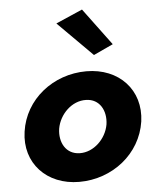

<svg xmlns="http://www.w3.org/2000/svg" viewBox="-53 -786 679 841"><g transform="rotate(-5 286.0 -365.5)"><path d="M222 -690 374 -538 460 -578 339 -741ZM42 -230C22 -93 119 10 262 10C408 10 534 -89 555 -230C574 -367 478 -470 334 -470C188 -470 62 -371 42 -230ZM194 -230C205 -293 260 -347 322 -345C382 -344 411 -290 402 -230C391 -167 336 -114 275 -115C214 -116 185 -170 194 -230Z"/></g></svg>

Font: Jost*
Style: Bold Italic
Weight: 700
Italic angle: -10°
Version: Version 3.7